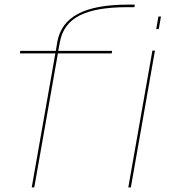

<svg xmlns="http://www.w3.org/2000/svg" viewBox="-20 -809 750 829"><path d="M117 0 219 -578.5H66L67.5 -589.5H221L227.5 -628Q242 -709.5 316.8 -749.2Q391.5 -789 532 -789H562L560.5 -778H529Q393.5 -778 323 -741.8Q252.5 -705.5 238.5 -627L231.5 -589.5H464L462.5 -578.5H230L128 0ZM534 0 638 -590.5H649L545 0ZM664 -737.5H675L665.5 -683.5H654.5Z"/></svg>

Font: Anybody ExtraExpanded Thin
Style: Italic
Weight: 100
Width: 8
Italic angle: -10°
Designer: Tyler Finck
Foundry: Etcetera Type Company
Version: Version 1.010; ttfautohint (v1.8.3) -l 8 -r 50 -G 200 -x 14 